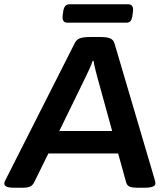

<svg xmlns="http://www.w3.org/2000/svg" viewBox="-31 -875 786 897"><path d="M35 2Q8 2 -1.5 -3.5Q-11 -9 -11 -18Q-11 -25 -5 -35L318 -673Q326 -690 342 -696Q358 -702 388 -702H439Q469 -702 484 -695.5Q499 -689 504 -672L692 -35Q695 -25 695 -18Q695 2 644 2H608Q588 2 575 -3Q562 -8 558 -24L521 -158H195L129 -24Q121 -8 108.5 -3Q96 2 79 2ZM370 -517 246 -263H493L423 -517Q419 -532 414 -552Q409 -572 406 -591H402Q397 -576 388.5 -556.5Q380 -537 370 -517ZM284 -769Q257 -769 262 -805L264 -819Q268 -855 293 -855H568Q595 -855 590 -819L588 -805Q586 -786 579.5 -777.5Q573 -769 559 -769Z"/></svg>

Font: Asap Expanded Expanded SemiBold
Style: Italic
Weight: 600
Width: 7
Italic angle: -6°
Designer: Pablo Cosgaya
Foundry: Omnibus-Type
Version: Version 3.001; ttfautohint (v1.8.4.7-5d5b)